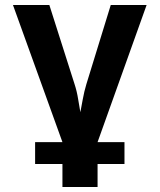

<svg xmlns="http://www.w3.org/2000/svg" viewBox="-20 -570 640 770"><path d="M120.8 87.7V0H479.2V87.7ZM230.4 180V0L32 -550H177.9L279 -232.6Q288.5 -203.7 293.5 -171.6Q298.5 -139.6 302.3 -120.1Q306.2 -139.6 311.9 -171.6Q317.7 -203.7 326.2 -231.7L424.2 -550H568L371.3 0V180Z"/></svg>

Font: JetBrains Mono
Style: Regular
Weight: 400
Monospace: yes
Designer: Philipp Nurullin, Konstantin Bulenkov
Foundry: JetBrains
Version: Version 2.305